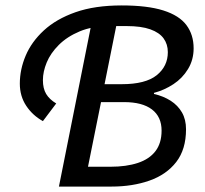

<svg xmlns="http://www.w3.org/2000/svg" viewBox="-20 -687 756 707"><path d="M197 0 320 -616H413L365 -377H428Q516 -377 557 -410Q598 -443 598 -495Q598 -524 582.5 -545.5Q567 -567 533.5 -579Q500 -591 446 -591H384Q320 -591 273.5 -571.5Q227 -552 196.5 -521.5Q166 -491 152 -457Q138 -423 138 -392Q138 -361 150 -341Q162 -321 187 -306L138 -241Q100 -262 76.5 -297.5Q53 -333 53 -379Q53 -431 74.5 -482Q96 -533 141.5 -575Q187 -617 258 -642Q329 -667 428 -667Q523 -667 581.5 -648.5Q640 -630 666.5 -594.5Q693 -559 693 -509Q693 -467 672.5 -433Q652 -399 618.5 -377Q585 -355 547 -345V-341Q582 -333 608.5 -316Q635 -299 650 -273Q665 -247 665 -211Q665 -137 629 -90.5Q593 -44 530.5 -22Q468 0 391 0ZM304 -73H387Q445 -73 487.5 -87Q530 -101 552.5 -130.5Q575 -160 575 -206Q575 -257 539.5 -284Q504 -311 437 -311H352Z"/></svg>

Font: Source Sans 3 Medium
Style: Italic
Weight: 500
Italic angle: -11°
Designer: Paul D. Hunt
Foundry: Adobe
Version: Version 3.052;hotconv 1.1.0;makeotfexe 2.6.0